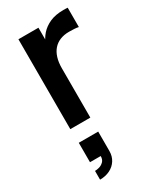

<svg xmlns="http://www.w3.org/2000/svg" viewBox="-216 -624 830 999"><g transform="rotate(-30 199.5 -125.0)"><path d="M72.7 252.5Q84.1 252.5 98.8 248.5Q113.4 244.5 125.3 232.8Q137.2 221.2 137 200.2H72.7V83.5H189.3V200.2Q189.3 231.2 174.2 255.1Q159.1 278.9 132.6 292Q106.2 305 72.7 305ZM374.2 -437.9Q362.7 -440.5 348.5 -441.3Q334.2 -442.2 317.3 -442.2Q286.9 -442.2 263.3 -432.6Q239.7 -423.1 223.5 -404.7Q207.2 -386.2 198.8 -359.1Q190.3 -332 190.3 -297.2L163.7 -382.4Q167.8 -414.4 179.1 -445.2Q190.4 -476.1 212 -500.5Q233.6 -525 267.1 -540Q300.6 -555 349 -555Q355.5 -555 361.6 -554.8Q367.7 -554.6 374.2 -554.1ZM70 0V-540H190.3V0Z"/></g></svg>

Font: Vela Sans GX ExtLt
Style: Regular
Weight: 200
Designer: Principal design: Mikhail Sharanda - project Manrope.
Design modification: Ravid Balaliev
Foundry: Mikhail Sharanda
Version: Version 1.001